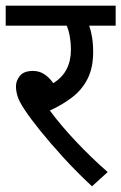

<svg xmlns="http://www.w3.org/2000/svg" viewBox="-20 -642 426 674"><path d="M358 -38 303 12Q250 -37 203.5 -88Q157 -139 121.5 -183Q86 -227 67 -256Q47 -286 41.5 -304.5Q36 -323 36 -339Q36 -359 50 -376Q64 -393 96 -393Q118 -393 135.5 -381.5Q153 -370 167 -350Q199 -370 214 -399.5Q229 -429 229 -468Q229 -491 225 -514Q221 -537 214 -552H0V-622H386V-552H293Q299 -536 303 -512.5Q307 -489 307 -459Q307 -404 287.5 -365.5Q268 -327 233.5 -300.5Q199 -274 155 -254Q194 -201 248 -144Q302 -87 358 -38Z"/></svg>

Font: Noto Sans SemiCondensed
Style: Regular
Weight: 400
Width: 4
Designer: Monotype Design Team
Foundry: Monotype Imaging Inc.
Version: Version 2.013; ttfautohint (v1.8.4.7-5d5b)